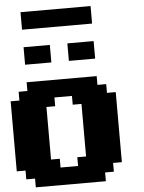

<svg xmlns="http://www.w3.org/2000/svg" viewBox="-74 -1307 1024 1365"><g transform="rotate(-5 437.5 -625.0)"><path d="M125 0H625V-62.5H687.5V-125H750V-625H687.5V-687.5H625V-750H125V-687.5H62.5V-625H0V-125H62.5V-62.5H125ZM437.5 -125H312.5V-187.5H250V-562.5H312.5V-625H437.5V-562.5H500V-187.5H437.5ZM437.5 -875H625V-1000H437.5ZM125 -875H312.5V-1000H125ZM125 -1125H625V-1250H125Z"/></g></svg>

Font: Faithful 32x
Style: Bold
Weight: 400
Foundry: Faithful Resource Pack
Version: Version 1.0; January 27, 2023